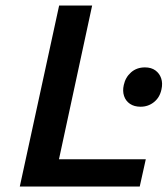

<svg xmlns="http://www.w3.org/2000/svg" viewBox="-20 -678 609 698"><path d="M52 0 195 -658H315L173 0ZM89 0 110 -99H510L488 0ZM491 -290Q468 -290 452.5 -300.5Q437 -311 431 -329Q425 -347 430 -369Q436 -397 456.5 -415Q477 -433 507 -433Q530 -433 545 -422Q560 -411 566 -393Q572 -375 567 -353Q561 -324 540 -307Q519 -290 491 -290Z"/></svg>

Font: Ysabeau Infant
Style: Bold Italic
Weight: 700
Italic angle: -12°
Designer: Christian Thalmann (Catharsis Fonts)
Version: Version 2.001;gftools[0.9.30]; featfreeze: ss01,ss02,lnum